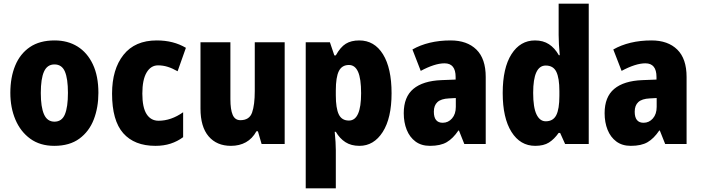

<svg xmlns="http://www.w3.org/2000/svg" viewBox="-20 -780 3795 1040"><path d="M513 -277Q513 -198 488 -133Q463 -68 410 -29Q357 10 274 10Q197 10 144 -28.5Q91 -67 63.5 -132Q36 -197 36 -277Q36 -361 62.5 -425Q89 -489 142 -525Q195 -561 276 -561Q347 -561 400 -528Q453 -495 483 -431.5Q513 -368 513 -277ZM201 -276Q201 -200 218.5 -160.5Q236 -121 275 -121Q315 -121 331.5 -160.5Q348 -200 348 -277Q348 -354 331.5 -392.5Q315 -431 275 -431Q236 -431 218.5 -392.5Q201 -354 201 -276Z M822 10Q708 10 647.5 -58.5Q587 -127 587 -273Q587 -405 649 -483Q711 -561 829 -561Q875 -561 914 -551Q953 -541 987 -521L942 -394Q914 -410 888.5 -418Q863 -426 836 -426Q797 -426 774 -387Q751 -348 751 -273Q751 -198 774 -162Q797 -126 839 -126Q907 -126 972 -172V-37Q941 -14 904 -2Q867 10 822 10Z M1522 -551V0H1397L1377 -69H1369Q1347 -29 1312 -9.5Q1277 10 1231 10Q1154 10 1110 -41.5Q1066 -93 1066 -192V-551H1228V-243Q1228 -186 1240.5 -157.5Q1253 -129 1282 -129Q1331 -129 1345.5 -170.5Q1360 -212 1360 -287V-551Z M1926 -561Q2008 -561 2054.5 -486Q2101 -411 2101 -275Q2101 -140 2053 -65Q2005 10 1927 10Q1882 10 1851 -10Q1820 -30 1799 -66H1793Q1796 -36 1797.5 -11.5Q1799 13 1799 33V240H1636V-551H1767L1791 -480H1799Q1824 -525 1853 -543Q1882 -561 1926 -561ZM1870 -428Q1832 -428 1815.5 -395Q1799 -362 1799 -290V-264Q1799 -194 1815 -160.5Q1831 -127 1870 -127Q1936 -127 1936 -275Q1936 -354 1919.5 -391Q1903 -428 1870 -428Z M2421 -561Q2510 -561 2560.5 -511.5Q2611 -462 2611 -363V0H2495L2466 -73H2463Q2434 -30 2400 -10Q2366 10 2309 10Q2262 10 2230.5 -13.5Q2199 -37 2183 -77Q2167 -117 2167 -167Q2167 -255 2219 -298.5Q2271 -342 2371 -346L2448 -349V-363Q2448 -437 2388 -437Q2361 -437 2328.5 -426.5Q2296 -416 2259 -396L2214 -512Q2256 -536 2308 -548.5Q2360 -561 2421 -561ZM2412 -247Q2369 -245 2349.5 -227Q2330 -209 2330 -175Q2330 -115 2378 -115Q2408 -115 2428.5 -138.5Q2449 -162 2449 -201V-249Z M2879 10Q2798 10 2750.5 -65.5Q2703 -141 2703 -276Q2703 -412 2750.5 -486.5Q2798 -561 2878 -561Q2922 -561 2953.5 -540.5Q2985 -520 3007 -481H3012Q3009 -511 3007.5 -540Q3006 -569 3006 -591V-760H3169V0H3041L3014 -60H3006Q2982 -26 2953.5 -8Q2925 10 2879 10ZM2936 -123Q2976 -123 2993 -156Q3010 -189 3010 -261V-287Q3010 -357 2993.5 -391Q2977 -425 2936 -425Q2868 -425 2868 -277Q2868 -198 2886 -160.5Q2904 -123 2936 -123Z M3509 -561Q3598 -561 3648.5 -511.5Q3699 -462 3699 -363V0H3583L3554 -73H3551Q3522 -30 3488 -10Q3454 10 3397 10Q3350 10 3318.5 -13.5Q3287 -37 3271 -77Q3255 -117 3255 -167Q3255 -255 3307 -298.5Q3359 -342 3459 -346L3536 -349V-363Q3536 -437 3476 -437Q3449 -437 3416.5 -426.5Q3384 -416 3347 -396L3302 -512Q3344 -536 3396 -548.5Q3448 -561 3509 -561ZM3500 -247Q3457 -245 3437.5 -227Q3418 -209 3418 -175Q3418 -115 3466 -115Q3496 -115 3516.5 -138.5Q3537 -162 3537 -201V-249Z"/></svg>

Font: Noto Sans Bengali Condensed ExtraBold
Style: Regular
Weight: 800
Width: 3
Designer: Joana Ranito - Universal Thirst; Jelle Bosma - Monotype Design Team
Foundry: Universal Thirst ehf.
Version: Version 3.000; ttfautohint (v1.8.4.7-5d5b)